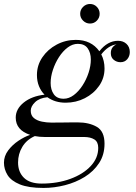

<svg xmlns="http://www.w3.org/2000/svg" viewBox="-62 -666 672 946"><path d="M333 -598Q333 -618 347.4 -632.2Q361.8 -646.4 381.4 -646.4Q401.4 -646.4 415.2 -632.2Q429 -618 429 -598Q429 -578.4 415.2 -564.2Q401.4 -550 381.4 -550Q361.8 -550 347.4 -564.2Q333 -578.4 333 -598ZM261.5 -160Q209 -160 171.5 -187Q132 -183 110.8 -162.5Q89.5 -142 89.5 -120.5Q89.5 -97 105.2 -84.2Q121 -71.5 144.2 -66.8Q167.5 -62 189.5 -62Q207 -62 232.5 -62.2Q258 -62.5 282.2 -62.8Q306.5 -63 320.5 -63Q377 -63 415 -41Q453 -19 453 42Q453 96.5 426.2 137.5Q399.5 178.5 355.2 205.8Q311 233 258 246.5Q205 260 152.5 260Q78.5 260 35.8 242.5Q-7 225 -24.8 196.5Q-42.5 168 -42.5 135.5Q-42.5 103 -21.8 75.2Q-1 47.5 29 27.5Q59 7.5 86.5 -1.5Q15.5 -25 15.5 -86.5Q15.5 -129 55 -160.8Q94.5 -192.5 157.5 -199.5Q140 -217 130 -241.5Q120 -266 120 -296.5Q120 -344.5 146.8 -383.8Q173.5 -423 217.2 -446.2Q261 -469.5 311.5 -469.5Q387.5 -469.5 427.5 -413.5Q468 -465 519.5 -465Q545 -465 561.2 -449.8Q577.5 -434.5 577.5 -409.5Q577.5 -389 565 -374.2Q552.5 -359.5 531.5 -359.5Q513 -359.5 498.5 -371.2Q484 -383 484 -404Q484 -421 492.2 -432Q500.5 -443 512.5 -447.5Q471.5 -442.5 437 -398Q453 -367 453 -328.5Q453 -281 426.2 -242.8Q399.5 -204.5 356 -182.2Q312.5 -160 261.5 -160ZM251.5 -179.5Q277.5 -179.5 301.5 -197.5Q325.5 -215.5 344.5 -244.8Q363.5 -274 374.5 -307.8Q385.5 -341.5 385.5 -373Q385.5 -406 370 -428Q354.5 -450 321.5 -450Q295.5 -450 271.5 -432Q247.5 -414 228.8 -385Q210 -356 198.8 -322.2Q187.5 -288.5 187.5 -257Q187.5 -224 203 -201.8Q218.5 -179.5 251.5 -179.5ZM27 134.5Q27 181.5 56 210Q85 238.5 143.5 238.5Q221.5 238.5 284.8 215.2Q348 192 385 152.2Q422 112.5 422 62.5Q422 33 402.8 21Q383.5 9 352.5 9H159Q132.5 9 109.5 4.5Q69 22.5 48 57.5Q27 92.5 27 134.5Z"/></svg>

Font: Bodoni* 11pt
Style: Italic
Weight: 400
Italic angle: -13°
Version: Version 2.3